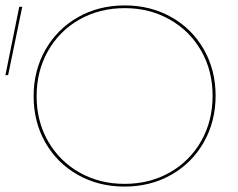

<svg xmlns="http://www.w3.org/2000/svg" viewBox="-22 -683 877 708"><path d="M102 -328Q102 -423 145.5 -499.5Q189 -576 265.5 -619.5Q342 -663 438 -663Q533 -663 609.5 -620Q686 -577 729.5 -501Q773 -425 773 -330Q773 -235 729.5 -158.5Q686 -82 609.5 -38.5Q533 5 437 5Q342 5 265.5 -38Q189 -81 145.5 -157Q102 -233 102 -328ZM762 -330Q762 -422 720 -495.5Q678 -569 604 -611Q530 -653 438 -653Q345 -653 271 -611Q197 -569 155 -495Q113 -421 113 -328Q113 -236 155 -162.5Q197 -89 271 -47Q345 -5 437 -5Q530 -5 604 -47Q678 -89 720 -163Q762 -237 762 -330ZM-2 -406 49 -658H60L8 -406Z"/></svg>

Font: Ysabeau Hairline
Style: Regular
Weight: 100
Designer: Christian Thalmann (Catharsis Fonts)
Version: Version 0.003